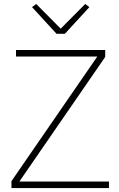

<svg xmlns="http://www.w3.org/2000/svg" viewBox="-20 -951 601 971"><path d="M531 0H38V-35L472 -665H61V-698H512V-663L78 -33H531ZM266 -780 142 -915 163 -931 287 -806 411 -931 432 -915 308 -780Z"/></svg>

Font: IBM Plex Sans ExtLt
Style: Regular
Weight: 200
Designer: Mike Abbink, Paul van der Laan, Pieter van Rosmalen
Foundry: Bold Monday
Version: Version 3.005